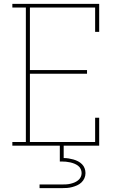

<svg xmlns="http://www.w3.org/2000/svg" viewBox="-20 -755 640 995"><path d="M44 0V-19H114V-716H44V-735H494V-590H473V-716H135V-392H431V-373H135V-19H473V-145H494V0ZM185 220V201H300Q311 201 322 200.5Q333 200 344 197.5Q355 195 365 191Q375 187 384 180Q393 173 398 163Q403 153 403 142Q403 131 398 120.5Q393 110 384 103.5Q375 97 365 93Q355 89 344 86.5Q333 84 322 83Q311 82 300 82H290V0H310V64Q323 64 335.5 66Q348 68 360.5 71.5Q373 75 384.5 81Q396 87 405 96Q414 105 418.5 117Q423 129 423 142Q423 156 417.5 168.5Q412 181 402 190.5Q392 200 379.5 205.5Q367 211 354 214.5Q341 218 327.5 219Q314 220 300 220Z"/></svg>

Font: Iosevka HT Thin Extended
Style: Regular
Weight: 100
Width: 7
Monospace: yes
Designer: Belleve Invis
Foundry: Belleve Invis
Version: Version 32.3.0; ttfautohint (v1.8.4)